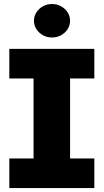

<svg xmlns="http://www.w3.org/2000/svg" viewBox="-20 -955 526 975"><path d="M27.3 -707H459V-556.6H335.9V-150.4H459V0H27.3V-150.4H150.4V-556.6H27.3ZM152.3 -849.6Q152.3 -872.6 164.8 -892.1Q177.2 -911.6 198.2 -923.1Q219.2 -934.6 244.1 -934.6Q269 -934.6 290 -923.1Q311 -911.6 323.5 -892.1Q335.9 -872.6 335.9 -849.6Q335.9 -826.7 323.5 -807.1Q311 -787.6 290 -776.1Q269 -764.6 244.1 -764.6Q219.2 -764.6 198.2 -776.1Q177.2 -787.6 164.8 -807.1Q152.3 -826.7 152.3 -849.6Z"/></svg>

Font: Pretendard GOV Black
Style: Regular
Weight: 900
Designer: Base glyphs from Inter by Rasmus Andersson; Hangeul glyphs from Noto Sans CJK(Source Han Sans) by Jang Soo-young and Kan
Foundry: Kil Hyung-jin
Version: Version 1.309